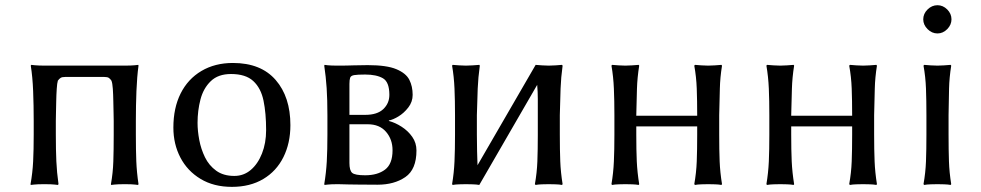

<svg xmlns="http://www.w3.org/2000/svg" viewBox="-20 -707 3765 737"><path d="M501.5 -242.7V-189.9Q501.5 -130.4 503.2 -87.9Q504.9 -45.4 511.7 0L509.8 2.9Q509.8 2.9 498 1.5Q486.3 0 459 0Q431.6 0 419.2 1.5Q406.7 2.9 406.7 2.9L405.8 0Q413.6 -43.5 415 -87.4Q416.5 -131.3 416.5 -189.9V-242.7Q416.5 -249 416 -270.3Q415.5 -291.5 415 -317.6Q414.6 -343.8 413.1 -366Q411.6 -388.2 407.7 -397.5Q402.8 -404.8 397.5 -408.2Q392.1 -411.6 380.4 -411.6H230Q218.3 -411.6 212.9 -408.2Q207.5 -404.8 202.1 -397.5Q199.2 -388.2 197.8 -366Q196.3 -343.8 195.8 -317.6Q195.3 -291.5 194.8 -270.3Q194.3 -249 194.3 -242.7V-190.9Q194.3 -130.4 196.3 -87.9Q198.2 -45.4 204.6 0L202.1 2.9Q202.1 2.9 190.2 1.5Q178.2 0 150.4 0Q123 0 110.6 1.5Q98.1 2.9 98.1 2.9L97.2 0Q105 -43.5 107.2 -87.4Q109.4 -131.3 109.4 -190.9V-242.7Q109.4 -302.2 107.2 -357.4Q105 -412.6 98.1 -455.1L100.1 -458Q100.1 -458 114.3 -456.5Q128.4 -455.1 154.8 -455.1H456.1Q483.4 -455.1 497.1 -456.5Q510.7 -458 510.7 -458L511.7 -455.1Q505.9 -412.6 503.7 -357.4Q501.5 -302.2 501.5 -242.7Z M645.5 -217.3Q645.5 -292.5 673.3 -348.1Q701.2 -403.8 753.2 -434.6Q805.2 -465.3 874 -465.3Q981.4 -465.3 1038.1 -400.1Q1094.7 -335 1094.7 -226.6Q1094.7 -157.7 1067.9 -103.8Q1041 -49.8 990.5 -19.8Q939.9 10.3 870.1 10.3Q800.3 10.3 749.8 -20.3Q699.2 -50.8 672.4 -102.3Q645.5 -153.8 645.5 -217.3ZM866.7 -422.9Q817.4 -422.9 789.1 -395.5Q760.7 -368.2 749.5 -325.2Q738.3 -282.2 738.3 -235.4Q738.3 -204.6 744.9 -169.7Q751.5 -134.8 766.8 -103.3Q782.2 -71.8 809.8 -51.8Q837.4 -31.7 879.4 -31.7Q915.5 -31.7 942.6 -54.7Q969.7 -77.6 985.6 -117.7Q1001.5 -157.7 1001.5 -207.5Q1001.5 -272.5 991.5 -320.8Q981.4 -369.1 952.1 -396Q922.9 -422.9 866.7 -422.9Z M1277.8 0Q1250 0 1238 1.5Q1226.1 2.9 1226.1 2.9L1224.6 0Q1231.9 -43.5 1234.4 -87.4Q1236.8 -131.3 1236.8 -190.9V-264.2Q1236.8 -324.7 1233.9 -368.7Q1231 -412.6 1224.6 -455.1L1226.1 -458Q1226.1 -458 1238 -456.5Q1250 -455.1 1277.8 -455.1Q1312 -455.1 1336.7 -456.1Q1361.3 -457 1391.6 -457Q1464.4 -457 1501.5 -441.4Q1538.6 -425.8 1551.3 -400.6Q1564 -375.5 1564 -342.8Q1564 -315.9 1547.1 -294.2Q1530.3 -272.5 1509 -259.8Q1487.8 -247.1 1472.7 -244.6V-242.7Q1497.1 -236.3 1521.7 -220.5Q1546.4 -204.6 1562.5 -181.6Q1578.6 -158.7 1578.6 -129.4Q1578.6 -56.6 1535.9 -27.3Q1493.2 2 1429.2 2Q1380.9 2 1355.5 1.5Q1330.1 1 1318.4 1Q1306.6 1 1298.6 0.5Q1290.5 0 1277.8 0ZM1321.3 -230V-81.5Q1321.3 -52.7 1331.8 -43.5Q1342.3 -34.2 1381.8 -34.2Q1429.2 -34.2 1458 -55.9Q1486.8 -77.6 1486.8 -130.4Q1486.8 -171.9 1461.9 -200.9Q1437 -230 1391.6 -230ZM1321.3 -266.1H1381.8Q1428.2 -266.1 1451.4 -288.3Q1474.6 -310.5 1474.6 -342.8Q1474.6 -392.1 1450 -406.5Q1425.3 -420.9 1381.8 -420.9Q1352.1 -420.9 1339.4 -418.7Q1326.7 -416.5 1324 -408.4Q1321.3 -400.4 1321.3 -384.8Z M1726.6 -265.1Q1726.6 -321.3 1724.6 -366.9Q1722.7 -412.6 1715.3 -455.1L1717.8 -458Q1727.5 -457 1743.2 -456.1Q1758.8 -455.1 1768.6 -455.1Q1778.3 -455.1 1793.9 -456.1Q1809.6 -457 1819.8 -458L1821.8 -455.1Q1815.4 -409.2 1813.7 -366.9Q1812 -324.7 1810.5 -265.1V-189.9Q1810.5 -154.8 1811.3 -126.5Q1812 -98.1 1813 -72.8L2036.1 -458Q2045.4 -457 2061 -456.1Q2076.7 -455.1 2086.4 -455.1Q2096.2 -455.1 2112.1 -456.1Q2127.9 -457 2137.2 -458L2139.6 -455.1Q2133.3 -409.2 2131.8 -366.9Q2130.4 -324.7 2128.9 -265.1V-189.9Q2128.9 -130.4 2130.6 -87.9Q2132.3 -45.4 2139.6 0L2137.2 2.9Q2127.9 1 2112.1 0.5Q2096.2 0 2086.4 0Q2076.7 0 2061 0.5Q2045.4 1 2036.1 2.9L2033.2 0Q2041 -43.5 2042.7 -87.4Q2044.4 -131.3 2044.4 -189.9V-265.1Q2044.4 -297.9 2044.4 -326.4Q2044.4 -355 2042 -381.3L1819.8 2.9Q1809.6 1 1793.9 0.5Q1778.3 0 1768.6 0Q1758.8 0 1743.2 0.5Q1727.5 1 1717.8 2.9L1715.3 0Q1722.7 -43.5 1724.6 -87.4Q1726.6 -131.3 1726.6 -189.9Z M2338.4 -265.1Q2338.4 -321.3 2336.4 -366.9Q2334.5 -412.6 2327.1 -455.1L2329.6 -458Q2339.4 -457 2355 -456.1Q2370.6 -455.1 2380.4 -455.1Q2390.1 -455.1 2405.8 -456.1Q2421.4 -457 2431.6 -458L2433.6 -455.1Q2426.3 -409.2 2425 -366.9Q2423.8 -324.7 2422.4 -265.1V-262.7H2656.2V-265.1Q2656.2 -321.3 2654.5 -366.9Q2652.8 -412.6 2645 -455.1L2647.9 -458Q2657.2 -457 2672.9 -456.1Q2688.5 -455.1 2698.2 -455.1Q2708 -455.1 2723.9 -456.1Q2739.7 -457 2749 -458L2751.5 -455.1Q2744.1 -409.2 2743.2 -366.9Q2742.2 -324.7 2740.7 -265.1V-189.9Q2740.7 -130.4 2742.4 -87.9Q2744.1 -45.4 2751.5 0L2749 2.9Q2739.7 1 2723.9 0.5Q2708 0 2698.2 0Q2688.5 0 2672.9 0.5Q2657.2 1 2647.9 2.9L2645 0Q2652.8 -43.5 2654.5 -87.4Q2656.2 -131.3 2656.2 -189.9V-221.7H2422.4V-189.9Q2422.4 -130.4 2424.3 -87.9Q2426.3 -45.4 2433.6 0L2431.6 2.9Q2421.4 1 2405.8 0.5Q2390.1 0 2380.4 0Q2370.6 0 2355 0.5Q2339.4 1 2329.6 2.9L2327.1 0Q2334.5 -43.5 2336.4 -87.4Q2338.4 -131.3 2338.4 -189.9Z M2933.1 -265.1Q2933.1 -321.3 2931.2 -366.9Q2929.2 -412.6 2921.9 -455.1L2924.3 -458Q2934.1 -457 2949.7 -456.1Q2965.3 -455.1 2975.1 -455.1Q2984.9 -455.1 3000.5 -456.1Q3016.1 -457 3026.4 -458L3028.3 -455.1Q3021 -409.2 3019.8 -366.9Q3018.6 -324.7 3017.1 -265.1V-262.7H3251V-265.1Q3251 -321.3 3249.3 -366.9Q3247.6 -412.6 3239.7 -455.1L3242.7 -458Q3252 -457 3267.6 -456.1Q3283.2 -455.1 3293 -455.1Q3302.7 -455.1 3318.6 -456.1Q3334.5 -457 3343.8 -458L3346.2 -455.1Q3338.9 -409.2 3337.9 -366.9Q3336.9 -324.7 3335.4 -265.1V-189.9Q3335.4 -130.4 3337.2 -87.9Q3338.9 -45.4 3346.2 0L3343.8 2.9Q3334.5 1 3318.6 0.5Q3302.7 0 3293 0Q3283.2 0 3267.6 0.5Q3252 1 3242.7 2.9L3239.7 0Q3247.6 -43.5 3249.3 -87.4Q3251 -131.3 3251 -189.9V-221.7H3017.1V-189.9Q3017.1 -130.4 3019 -87.9Q3021 -45.4 3028.3 0L3026.4 2.9Q3016.1 1 3000.5 0.5Q2984.9 0 2975.1 0Q2965.3 0 2949.7 0.5Q2934.1 1 2924.3 2.9L2921.9 0Q2929.2 -43.5 2931.2 -87.4Q2933.1 -131.3 2933.1 -189.9Z M3536.1 -265.1Q3536.1 -321.3 3534.4 -366.9Q3532.7 -412.6 3524.9 -455.1L3527.8 -458Q3537.1 -457 3552.7 -456.1Q3568.4 -455.1 3578.6 -455.1Q3587.9 -455.1 3603.8 -456.1Q3619.6 -457 3628.9 -458L3631.3 -455.1Q3624 -409.2 3623 -366.9Q3622.1 -324.7 3621.1 -265.1V-189.9Q3621.1 -130.4 3622.6 -87.9Q3624 -45.4 3631.3 0L3628.9 2.9Q3619.6 1 3603.8 0.5Q3587.9 0 3578.6 0Q3568.4 0 3552.7 0.5Q3537.1 1 3527.8 2.9L3524.9 0Q3532.7 -43.5 3534.4 -87.4Q3536.1 -131.3 3536.1 -189.9ZM3523.9 -632.8Q3523.9 -654.3 3540.5 -670.7Q3557.1 -687 3578.6 -687Q3599.6 -687 3616 -670.7Q3632.3 -654.3 3632.3 -632.8Q3632.3 -611.8 3616 -595.2Q3599.6 -578.6 3578.6 -578.6Q3557.1 -578.6 3540.5 -595.2Q3523.9 -611.8 3523.9 -632.8Z"/></svg>

Font: Kurinto Seri
Style: Regular
Weight: 400
Designer: Kurinto was developed by Clint Goss from a range of fonts that are compatible with the SIL Open Font License Version 1.1
Foundry: Clinton F. Goss
Version: Version 2.196; July 25, 2020